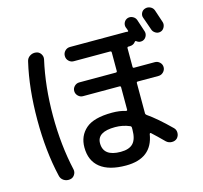

<svg xmlns="http://www.w3.org/2000/svg" viewBox="-125 -983 1249 1183"><g transform="rotate(-15 500.0 -392.0)"><path d="M955.1 -815.4Q960 -802.7 982.4 -733.4Q987.3 -716.8 978.5 -700.2Q969.7 -683.6 954.1 -679.7Q937.5 -674.8 921.9 -684.1Q906.2 -693.4 901.4 -710Q896.5 -723.6 887.2 -751Q877.9 -778.3 873 -791Q867.2 -806.6 875 -822.3Q882.8 -837.9 899.9 -842.8Q917 -847.7 933.1 -839.8Q949.2 -832 955.1 -815.4ZM531.2 -184.6Q416 -184.6 416 -112.3Q416 -28.3 526.4 -28.3Q581.1 -28.3 606 -55.2Q630.9 -82 630.9 -141.6V-154.3Q630.9 -163.1 623 -166Q580.1 -184.6 531.2 -184.6ZM536.1 61.5Q428.7 61.5 372.6 17.1Q316.4 -27.3 316.4 -112.3Q316.4 -185.5 367.7 -230.5Q418.9 -275.4 536.1 -275.4Q584 -275.4 622.1 -263.7Q630.9 -261.7 630.9 -269.5V-412.1Q630.9 -419.9 622.1 -419.9H389.6Q372.1 -419.9 358.9 -433.1Q345.7 -446.3 345.7 -464.4Q345.7 -482.4 358.9 -495.1Q372.1 -507.8 389.6 -507.8H622.1Q630.9 -507.8 630.9 -515.6V-633.8Q630.9 -642.6 622.1 -642.6H390.6Q372.1 -642.6 358.9 -655.8Q345.7 -668.9 345.7 -688Q345.7 -707 358.9 -720.2Q372.1 -733.4 390.6 -733.4H748Q753.9 -733.4 756.8 -732.4Q758.8 -731.4 761.2 -733.4Q763.7 -735.4 762.7 -737.3Q761.7 -741.2 758.8 -749.5Q755.9 -757.8 753.9 -761.7Q749 -777.3 756.3 -792.5Q763.7 -807.6 780.3 -813.5Q796.9 -818.4 812.5 -810.5Q828.1 -802.7 834 -787.1Q837.9 -774.4 847.2 -747.1Q856.4 -719.7 860.4 -707Q865.2 -690.4 856.9 -674.8Q848.6 -659.2 833 -654.3Q811.5 -648.4 794.9 -662.1Q789.1 -667 784.2 -660.2Q772.5 -643.6 748 -642.6H739.3Q731.4 -642.6 731.4 -633.8V-515.6Q731.4 -507.8 739.3 -507.8H872.1Q889.6 -507.8 902.8 -495.1Q916 -482.4 916 -464.4Q916 -446.3 902.8 -433.1Q889.6 -419.9 872.1 -419.9H739.3Q731.4 -419.9 731.4 -412.1V-219.7Q731.4 -211.9 738.3 -207Q797.9 -166 879.9 -85Q893.6 -72.3 893.6 -52.2Q893.6 -32.2 879.9 -17.6Q866.2 -4.9 845.7 -5.4Q825.2 -5.9 810.5 -19.5Q765.6 -64.5 735.4 -91.8Q729.5 -95.7 726.6 -87.9Q703.1 61.5 536.1 61.5ZM178.7 54.7Q157.2 57.6 139.6 45.9Q122.1 34.2 118.2 12.7Q80.1 -150.4 80.1 -350.1Q80.1 -549.8 118.2 -712.9Q122.1 -734.4 140.1 -746.1Q158.2 -757.8 178.7 -754.9Q198.2 -752.9 209.5 -736.3Q220.7 -719.7 216.8 -701.2Q179.7 -537.1 179.7 -350.1Q179.7 -163.1 216.8 1Q220.7 19.5 209.5 36.1Q198.2 52.7 178.7 54.7Z"/></g></svg>

Font: Rounded Mgen+ 1mn medium
Style: Regular
Weight: 500
Designer: [Source Han Sans]
Ryoko NISHIZUKA  (kana & ideographs); Paul D. Hunt (Latin, Greek & Cyrillic); Wenlong ZHANG  (bopomofo
Version: Version 1.059.20150602